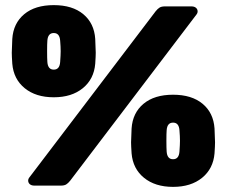

<svg xmlns="http://www.w3.org/2000/svg" viewBox="-20 -725 886 750"><path d="M190 -345Q120 -345 76.5 -380.5Q33 -416 28 -476Q26 -506 26 -519Q26 -533 28 -573Q32 -634 74.5 -669.5Q117 -705 190 -705Q263 -705 305.5 -669.5Q348 -634 352 -573Q354 -533 354 -519Q354 -506 352 -476Q347 -416 303.5 -380.5Q260 -345 190 -345ZM624 -700H728Q739 -700 745.5 -694.5Q752 -689 752 -680Q752 -674 748 -669L254 -19Q246 -9 238.5 -4.5Q231 0 218 0H114Q103 0 96.5 -5.5Q90 -11 90 -20Q90 -26 94 -31L588 -681Q596 -691 603.5 -695.5Q611 -700 624 -700ZM215 -483Q217 -511 217 -525Q217 -542 215 -566Q213 -596 190 -596Q167 -596 165 -566Q164 -554 164 -525Q164 -497 165 -483Q167 -453 190 -453Q213 -453 215 -483ZM656 5Q586 5 542.5 -30.5Q499 -66 494 -126Q492 -156 492 -169Q492 -183 494 -223Q498 -284 540.5 -319.5Q583 -355 656 -355Q729 -355 771.5 -319.5Q814 -284 818 -223Q820 -183 820 -169Q820 -156 818 -126Q813 -66 769.5 -30.5Q726 5 656 5ZM681 -133Q683 -161 683 -175Q683 -192 681 -216Q679 -246 656 -246Q633 -246 631 -216Q630 -204 630 -175Q630 -147 631 -133Q633 -103 656 -103Q679 -103 681 -133Z"/></svg>

Font: Rubik
Style: Regular
Weight: 900
Designer: Hubert & Fischer
Foundry: Hubert & Fischer
Version: Version 1.100